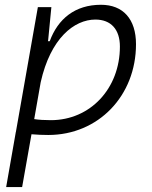

<svg xmlns="http://www.w3.org/2000/svg" viewBox="-20 -547 626 792"><path d="M71.3 224.6 109.9 6.8C132.8 8.8 156.2 9.8 179.2 9.8C385.3 9.8 541 -151.4 541 -364.7C541 -468.3 487.8 -527.3 396.5 -527.3C289.1 -527.3 218.8 -468.8 185.1 -377H177.7L178.7 -381.8L191.9 -517.6H136.2L45.4 -2L44.4 -0.5C44.4 -0.5 44.9 -0.5 44.9 -0.5L5.4 224.6ZM121.1 -55.7 147.9 -208C188.5 -389.2 286.1 -466.3 373.5 -466.3C437.5 -466.3 474.6 -425.8 474.6 -355C474.6 -181.6 352.1 -51.3 189.9 -51.3C163.6 -51.3 140.1 -52.7 121.1 -55.7Z"/></svg>

Font: Cascadia Mono PL Light
Style: Italic
Weight: 300
Italic angle: -10°
Monospace: yes
Designer: Aaron Bell
Foundry: Saja Typeworks
Version: Version 2404.023